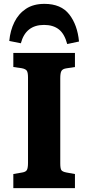

<svg xmlns="http://www.w3.org/2000/svg" viewBox="-20 -974 457 994"><path d="M49 0V-73L95 -81Q114 -84 119.5 -94.5Q125 -105 125 -131V-573Q125 -598 119 -607.5Q113 -617 92 -621L49 -627V-700H368V-627L322 -620Q304 -617 298 -606.5Q292 -596 292 -569V-128Q292 -102 297.5 -93.5Q303 -85 324 -81L368 -73V0ZM210 -954Q296 -954 338.5 -899.5Q381 -845 389 -759L328 -746Q314 -799 284.5 -822Q255 -845 208 -845Q113 -845 88 -750L28 -762Q33 -816 54.5 -859.5Q76 -903 114.5 -928.5Q153 -954 210 -954Z"/></svg>

Font: Literata
Style: Bold
Weight: 700
Designer: Latin by Veronika Burian and Jose Scaglione. Greek by Irene Vlachou. Cyrillic by Vera Evstafieva.
Foundry: TypeTogether
Version: Version 3.103; ttfautohint (v1.8.4.7-5d5b);gftools[0.9.29]